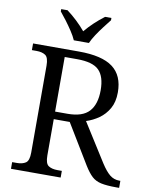

<svg xmlns="http://www.w3.org/2000/svg" viewBox="-99 -1004 853 1077"><g transform="rotate(10 327.5 -465.5)"><path d="M39 0V-38H66Q97 -38 116 -50.5Q135 -63 135 -109V-604Q135 -651 116 -663.5Q97 -676 66 -676H39V-714H301Q432 -714 493.5 -668Q555 -622 555 -526Q555 -471 533.5 -433.5Q512 -396 478.5 -372.5Q445 -349 407 -337L544 -120Q571 -78 594.5 -59Q618 -40 649 -40H655V0H640Q584 0 552 -7Q520 -14 499 -33.5Q478 -53 455 -90L318 -316H227V-109Q227 -63 246 -50.5Q265 -38 297 -38H322V0ZM298 -359Q383 -359 420.5 -400Q458 -441 458 -521Q458 -599 422.5 -634.5Q387 -670 298 -670H227V-359ZM261 -771Q251 -794 233.5 -820.5Q216 -847 196.5 -873Q177 -899 161 -918V-931H197Q257 -886 304 -830Q350 -885 411 -931H447V-918Q432 -899 412 -873Q392 -847 374.5 -820.5Q357 -794 347 -771Z"/></g></svg>

Font: Noto Serif Hentaigana
Style: Regular
Weight: 400
Designer: Kazuhiro Yamada
Foundry: nipponia
Version: Version 1.000; ttfautohint (v1.8.4.7-5d5b)